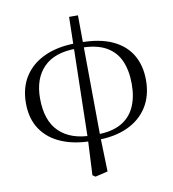

<svg xmlns="http://www.w3.org/2000/svg" viewBox="-95 -764 959 1062"><g transform="rotate(-10 384.5 -233.0)"><path d="M339.6 204.1 349.7 2.7 364.6 -680.9H414.3L419.9 2.6L425.7 198.1L355.1 214.8ZM372.9 16.9Q273.6 16.9 200.3 -14Q126.9 -44.9 86.7 -104.8Q46.5 -164.6 46.5 -251.7Q46.5 -339 86.9 -401.5Q127.4 -464 201.7 -497.4Q276 -530.8 377.1 -530.8L372.2 -501.1Q251.1 -501.1 189.5 -438.4Q128 -375.8 128 -264.4Q128 -138.5 193.2 -75.9Q258.5 -13.3 376.8 -13.3ZM398.3 16.9 401.6 -13.3Q485.2 -13.3 538.1 -42.3Q591 -71.4 616.3 -126Q641.6 -180.5 641.6 -254.8Q641.6 -331.1 617.4 -386Q593.3 -440.9 539.6 -471Q485.9 -501.1 397 -501.1L401.1 -530.8Q508.8 -530.8 580.2 -498.1Q651.6 -465.4 687.3 -405.1Q722.9 -344.8 722.9 -262.9Q722.9 -175.9 683.3 -112.8Q643.6 -49.8 571 -16.4Q498.4 16.9 398.3 16.9Z"/></g></svg>

Font: Noto Serif SC
Style: Regular
Weight: 200
Designer: Ryoko NISHIZUKA 西塚涼子 (kana & ideographs); Frank Grießhammer (Latin, Greek & Cyrillic); Wenlong ZHANG 张文龙 (bopomofo); San
Foundry: Adobe
Version: Version 2.001;hotconv 1.1.0;makeotfexe 2.6.0